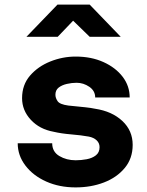

<svg xmlns="http://www.w3.org/2000/svg" viewBox="-20 -805 640 835"><path d="M309 10Q238 10 181 -15.5Q124 -41 90.5 -85Q57 -129 57 -182H207Q207 -145 238 -126.5Q269 -108 309 -108Q333 -108 357 -112.5Q381 -117 397 -129.5Q413 -142 413 -165Q413 -183 400 -195Q387 -207 366 -211Q333 -217 290 -220.5Q247 -224 213 -232Q152 -243 114 -284Q76 -325 76 -378Q76 -436 110.5 -476Q145 -516 198.5 -537.5Q252 -559 309 -559Q377 -559 430 -535Q483 -511 513.5 -471Q544 -431 544 -381H394Q394 -410 368.5 -427.5Q343 -445 313 -445Q292 -445 270.5 -440Q249 -435 235 -424Q221 -413 221 -393Q221 -379 230.5 -365Q240 -351 277 -346Q286 -345 306.5 -343Q327 -341 351 -338.5Q375 -336 394 -332Q467 -321 512 -279Q557 -237 557 -175Q557 -116 522.5 -74.5Q488 -33 432 -11.5Q376 10 309 10ZM95 -645 230 -785H370L505 -645H370L298 -715L231 -645Z"/></svg>

Font: Tiny ExtraBold
Style: Regular
Weight: 800
Designer: Philipp Nurullin, Konstantin Bulenkov
Foundry: JetBrains
Version: Version 2.251; ttfautohint (v1.8.4.7-5d5b)